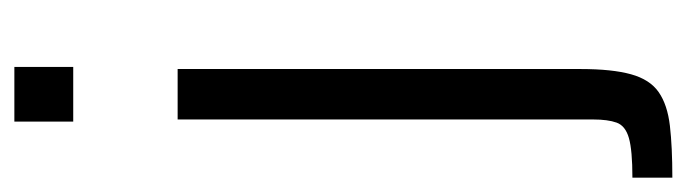

<svg xmlns="http://www.w3.org/2000/svg" viewBox="-380 -410 979 274"><g transform="rotate(-90 110.0 -273.5)"><path d="M73 -659V-743H151V-659ZM-7 196V139Q32 139 49.5 134Q67 129 71.5 116.5Q76 104 76 83V-510H148V65Q148 110 140.5 137Q133 164 115 176.5Q97 189 67 192.5Q37 196 -7 196Z"/></g></svg>

Font: Saira SemiCondensed
Style: Regular
Weight: 400
Width: 4
Designer: Hector Gatti with collaboration of the Omnibus-Type team
Foundry: Omnibus-Type
Version: Version 1.101